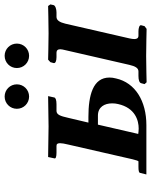

<svg xmlns="http://www.w3.org/2000/svg" viewBox="70 -736 667 848"><g transform="rotate(-90 404.0 -312.5)"><path d="M481 -134C484 -145 485 -154 485 -163C485 -236 407 -256 311 -256H286L307 -345C315 -381 321 -396 337 -397H367C386 -397 396 -401 397 -407L403 -434C366 -434 306 -432 269 -432L134 -434L128 -406C126 -400 136 -397 153 -397H183C192 -397 195 -392 195 -381C195 -373 193 -361 189 -345L124 -61C120 -44 117 -37 115 -35H91C73 -35 65 -33 64 -28L57 0H275C381 0 462 -49 481 -134ZM606 -358 541 -75C535 -49 527 -35 512 -35H492C474 -35 462 -31 460 -23L456 -8L464 1C464 1 546 -1 580 -1C619 -1 700 1 700 1L712 -8L716 -23C718 -31 703 -35 689 -35H670C659 -35 655 -42 655 -53C655 -59 656 -66 658 -75L723 -358C729 -383 738 -397 753 -397H773C787 -397 803 -402 805 -410L808 -424L801 -434C801 -434 719 -432 680 -432C645 -432 564 -434 564 -434L553 -424L549 -410C547 -402 557 -397 575 -397H595C605 -397 610 -391 610 -380C610 -374 608 -367 606 -358ZM368 -125C351 -49 295 -34 260 -34C252 -34 243 -35 236 -36L277 -214H317C355 -214 371 -185 371 -151C371 -142 370 -133 368 -125ZM527 -572C527 -542 551 -518 581 -518C611 -518 635 -542 635 -572C635 -602 611 -626 581 -626C551 -626 527 -602 527 -572ZM347 -572C347 -542 371 -518 401 -518C431 -518 455 -542 455 -572C455 -602 431 -626 401 -626C371 -626 347 -602 347 -572Z"/></g></svg>

Font: Linux Libertine O
Style: Bold Italic
Weight: 700
Italic angle: -11.5°
Designer: Philipp H. Poll
Foundry: Philipp H. Poll
Version: Version 4.1.0